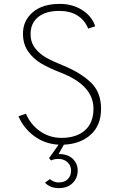

<svg xmlns="http://www.w3.org/2000/svg" viewBox="-20 -732 619 986"><path d="M211 206 236 188Q257 205 281 205Q311 205 328 188Q345 171 345 144Q345 118 326.5 101Q308 84 280 84Q258 84 242 92L232 80L281 11Q209 7 154.5 -34Q100 -75 75 -135L113 -148Q138 -91 186.5 -57.5Q235 -24 296 -24Q372 -24 416 -62.5Q460 -101 460 -174Q460 -294 292 -359Q233 -382 192.5 -405.5Q152 -429 125 -467Q98 -505 98 -559Q98 -626 148 -669Q198 -712 287 -712Q352 -712 402 -680.5Q452 -649 469 -597L433 -585Q415 -629 377.5 -652.5Q340 -676 284 -676Q215 -676 176 -644.5Q137 -613 137 -557Q137 -515 160 -485Q183 -455 218 -435.5Q253 -416 308 -394Q393 -359 446 -309Q499 -259 499 -173Q499 -89 446.5 -41Q394 7 308 11L281 59Q329 59 354 84Q379 109 379 143Q379 182 353 208Q327 234 282 234Q237 234 211 206Z"/></svg>

Font: Overpass Thin
Style: Regular
Weight: 100
Designer: Delve Withrington, Thomas Jockin
Foundry: Delve Fonts
Version: Version 3.000;DELV;Overpass